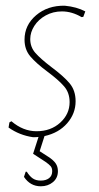

<svg xmlns="http://www.w3.org/2000/svg" viewBox="-20 -475 346 673"><path d="M279 -435 272 -416 266 -415Q232 -435 197 -435Q166 -435 140.5 -421Q115 -407 100.5 -384.5Q86 -362 86 -338Q86 -310 104 -289.5Q122 -269 160 -240Q203 -208 224 -183Q245 -158 245 -120Q245 -77 215.5 -43Q186 -9 136 2L119 55L150 75Q167 86 175 97.5Q183 109 183 125Q183 149 165.5 163.5Q148 178 123 178Q86 178 64 145L70 127H74Q84 143 95 150.5Q106 158 123 158Q141 158 152 149.5Q163 141 163 125Q163 114 157.5 107.5Q152 101 139 92L96 64L115 5Q109 6 96 6Q48 -1 10 -28L13 -46L20 -50Q61 -15 108 -15Q158 -15 191 -45Q224 -75 224 -117Q224 -150 204.5 -172.5Q185 -195 146 -224Q107 -253 86.5 -277Q66 -301 66 -336Q66 -387 106.5 -421.5Q147 -456 207 -455Q249 -451 279 -435Z"/></svg>

Font: Luna Sans Thin
Style: Italic
Weight: 250
Italic angle: -7°
Designer: Juan Pablo del Peral
Foundry: Huerta Tipografica
Version: Version 2.001; ttfautohint (v1.5)